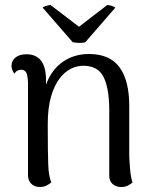

<svg xmlns="http://www.w3.org/2000/svg" viewBox="-20 -737 614 768"><path d="M139 11Q118 11 105 -2Q92 -15 92 -37V-406Q91 -435 85 -446.5Q79 -458 64 -458Q59 -458 51 -455Q43 -452 38 -442Q26 -457 26 -474Q26 -494 42 -507Q58 -520 86 -520Q124 -520 144 -494.5Q164 -469 164 -417V-347L149 -329Q155 -389 179.5 -432Q204 -475 244.5 -498Q285 -521 336 -521Q419 -521 458 -468Q497 -415 497 -313V-114Q498 -88 500.5 -58.5Q503 -29 510 -7Q502 0 491 5.5Q480 11 464 11Q444 11 430.5 -1Q417 -13 417 -33V-303Q416 -387 393.5 -430.5Q371 -474 313 -474Q288 -474 263.5 -462Q239 -450 218 -422.5Q197 -395 184 -350Q171 -305 171 -241Q171 -181 171.5 -142Q172 -103 173 -78Q174 -53 177 -37Q180 -21 185 -7Q179 -2 167.5 4.5Q156 11 139 11ZM182 -717 296 -630 409 -717Q416 -717 427 -713.5Q438 -710 441 -706L321 -568Q315 -566 305.5 -565.5Q296 -565 286.5 -566Q277 -567 271 -568L151 -706Q152 -710 164.5 -713.5Q177 -717 182 -717Z"/></svg>

Font: Arima
Style: Regular
Weight: 400
Designer: Joana Correia and Natanael Gama
Foundry: NDISCOVER
Version: Version 1.101;gftools[0.9.23]